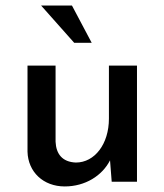

<svg xmlns="http://www.w3.org/2000/svg" viewBox="-20 -654 592 691"><path d="M128 -634 247 -500H310L239 -634ZM213 17C287 17 348 -22 376 -77L382 0H473V-418H372V-227C372 -136 321 -69 253 -69C204 -71 182 -100 180 -144V-418H79V-108C81 -35 136 17 213 17Z"/></svg>

Font: Reem Kufi
Style: Regular
Weight: 400
Designer: Khaled Hosny
Version: Version 0.007